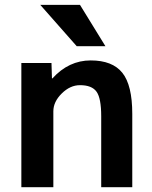

<svg xmlns="http://www.w3.org/2000/svg" viewBox="-20 -783 637 803"><path d="M69.3 -519.5H195.3L197.3 -455.1H199.2Q267.6 -530.3 359.4 -530.3Q450.2 -530.3 491.7 -478.5Q533.2 -426.8 533.2 -306.6V0H403.3V-296.9Q403.3 -372.1 383.8 -399.4Q364.3 -426.8 314.5 -426.8Q273.4 -426.8 238.3 -392.1Q203.1 -357.4 203.1 -317.4V0H69.3ZM314.5 -762.7 420.9 -589.8H300.8L148.4 -762.7Z"/></svg>

Font: Mgen+ 1c bold
Style: Bold
Weight: 700
Designer: [Source Han Sans]
Ryoko NISHIZUKA  (kana & ideographs); Paul D. Hunt (Latin, Greek & Cyrillic); Wenlong ZHANG  (bopomofo
Version: Version 1.059.20150602